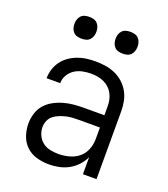

<svg xmlns="http://www.w3.org/2000/svg" viewBox="-137 -834 824 943"><g transform="rotate(20 275.0 -362.5)"><path d="M228 12Q196 12 164.5 3.5Q133 -5 109.5 -27Q86 -49 75.5 -80Q65 -111 65 -143Q65 -169 73 -195.5Q81 -222 98.5 -242Q116 -262 139.5 -275Q163 -288 189 -295.5Q215 -303 241.5 -305.5Q268 -308 295 -308H402V-355Q402 -372 398.5 -388.5Q395 -405 387 -420Q379 -435 366.5 -446.5Q354 -458 338.5 -465Q323 -472 306 -475Q289 -478 272 -478Q250 -478 227.5 -473.5Q205 -469 186.5 -457Q168 -445 156 -425Q144 -405 144 -382H73Q73 -406 80.5 -429.5Q88 -453 102 -472Q116 -491 136 -505Q156 -519 178.5 -527.5Q201 -536 224.5 -539Q248 -542 272 -542Q298 -542 324 -538Q350 -534 374 -523.5Q398 -513 417.5 -495.5Q437 -478 450 -455Q463 -432 468 -406.5Q473 -381 473 -355V0H402V-89Q391 -65 372.5 -45Q354 -25 330.5 -12Q307 1 280.5 6.5Q254 12 228 12ZM254 -52Q282 -52 310 -59.5Q338 -67 359.5 -84.5Q381 -102 391.5 -129Q402 -156 402 -184V-244H295Q278 -244 260.5 -243Q243 -242 226 -238Q209 -234 193 -227.5Q177 -221 163.5 -210.5Q150 -200 143 -183.5Q136 -167 136 -150Q136 -128 145.5 -107.5Q155 -87 172 -74Q189 -61 210.5 -56.5Q232 -52 254 -52ZM383 -623Q371 -623 359.5 -626Q348 -629 340 -637.5Q332 -646 328.5 -657Q325 -668 325 -680Q325 -692 328.5 -703Q332 -714 340 -722.5Q348 -731 359.5 -734Q371 -737 383 -737Q394 -737 405.5 -734Q417 -731 425 -722.5Q433 -714 436.5 -703Q440 -692 440 -680Q440 -668 436.5 -657Q433 -646 425 -637.5Q417 -629 405.5 -626Q394 -623 383 -623ZM167 -623Q156 -623 144.5 -626Q133 -629 125 -637.5Q117 -646 113.5 -657Q110 -668 110 -680Q110 -692 113.5 -703Q117 -714 125 -722.5Q133 -731 144.5 -734Q156 -737 167 -737Q179 -737 190.5 -734Q202 -731 210 -722.5Q218 -714 221.5 -703Q225 -692 225 -680Q225 -668 221.5 -657Q218 -646 210 -637.5Q202 -629 190.5 -626Q179 -623 167 -623Z"/></g></svg>

Font: Lode
Style: Regular
Weight: 400
Monospace: yes
Designer: Belleve Invis
Foundry: Belleve Invis
Version: Version 29.2.0; ttfautohint (v1.8.3)